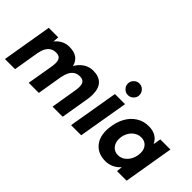

<svg xmlns="http://www.w3.org/2000/svg" viewBox="-38 -1266 1811 1811"><g transform="rotate(45 867.5 -361.0)"><path d="M98 -500H225L220 -440Q278 -512 363 -512Q489 -512 514 -407Q544 -458 587 -485Q630 -512 681 -512Q757 -512 797 -471Q837 -430 837 -349Q837 -315 832 -286V-283Q831 -282 831 -280L784 0H649L692 -258Q697 -291 697 -309Q697 -350 680 -367.5Q663 -385 630 -385Q581 -385 551 -352.5Q521 -320 510 -259H509L466 0H331L375 -258Q380 -291 380 -309Q380 -350 363 -367.5Q346 -385 313 -385Q264 -385 233.5 -352.5Q203 -320 193 -259H192L149 0H14Z M981 -500H1116L1031 0H896ZM997 -656Q997 -688 1020 -711Q1043 -734 1074 -734Q1106 -734 1129 -711Q1152 -688 1152 -656Q1152 -625 1129 -602Q1106 -579 1074 -579Q1043 -579 1020 -602Q997 -625 997 -656Z M1515 -58Q1485 -24 1446.5 -6Q1408 12 1364 12Q1272 12 1218.5 -44.5Q1165 -101 1165 -197Q1165 -218 1168 -240Q1176 -318 1209.5 -380Q1243 -442 1298 -477Q1353 -512 1422 -512Q1478 -512 1516 -489Q1554 -466 1573 -424L1586 -500H1721L1637 0H1509ZM1408 -112Q1448 -112 1479.5 -136Q1511 -160 1528.5 -198.5Q1546 -237 1546 -280Q1546 -328 1519 -357.5Q1492 -387 1448 -387Q1408 -387 1375.5 -364.5Q1343 -342 1325 -304.5Q1307 -267 1307 -225Q1307 -175 1335 -143.5Q1363 -112 1408 -112Z"/></g></svg>

Font: Oak Sans
Style: Bold Italic
Weight: 700
Italic angle: -9.5°
Foundry: Erik Kennedy, Walven
Version: Version 1.000